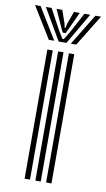

<svg xmlns="http://www.w3.org/2000/svg" viewBox="-135 -834 486 878"><g transform="rotate(10 107.5 -395.0)"><path d="M145 0V-600H169.9V0ZM45.1 0V-600H70.1V0ZM95.1 0V-600H120V0ZM-45.7 -790.3H-19.8L69.1 -644.8H43.9ZM4.6 -790.3H31.3L83 -694.4L104.1 -660H110.9L132.1 -694.2L183.7 -790.3H210.5L125.7 -644.8H89.4ZM54.1 -790.3H80.8L101.6 -730.8L105.7 -711.4H109.3L113.6 -730.8L135 -790.3H161.8L128 -716.8L114.4 -688.3H100.7L87.2 -716.8ZM234.8 -790.3H260.8L171.1 -644.8H146Z"/></g></svg>

Font: Big Shoulders Inline Thin
Style: Regular
Weight: 100
Designer: Patric King
Foundry: XO Type Co
Version: Version 2.002